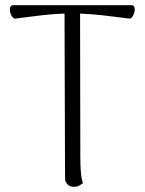

<svg xmlns="http://www.w3.org/2000/svg" viewBox="-20 -711 558 741"><path d="M265 10Q250 10 240.5 0.5Q231 -9 231 -25L229 -676L289 -674L290 -103Q290 -73 292 -47.5Q294 -22 300 -4Q295 0 286.5 5Q278 10 265 10ZM37 -639Q30 -641 25 -649.5Q20 -658 18.5 -667.5Q17 -677 20 -684Q23 -691 30 -691H488Q496 -691 498.5 -684Q501 -677 499.5 -667.5Q498 -658 493 -649.5Q488 -641 482 -639Q447 -643 409 -648Q371 -653 332.5 -656Q294 -659 256 -659Q220 -659 182.5 -656Q145 -653 108 -648Q71 -643 37 -639Z"/></svg>

Font: Arima Thin Light
Style: Regular
Weight: 300
Version: Version 1.100